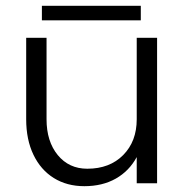

<svg xmlns="http://www.w3.org/2000/svg" viewBox="-20 -630 640 660"><path d="M280 -50Q357 -50 403.5 -97Q450 -144 450 -220V-500H520V0H450V-90Q424 -42 378 -16Q332 10 270 10Q210 10 165 -18Q120 -46 95 -98Q70 -150 70 -220V-500H140V-220Q140 -144 178.5 -97Q217 -50 280 -50ZM124 -610H464V-560H124Z"/></svg>

Font: Goli Light
Style: Regular
Weight: 300
Designer: jaikishan Patel
Foundry: MagicType
Version: Version 1.000